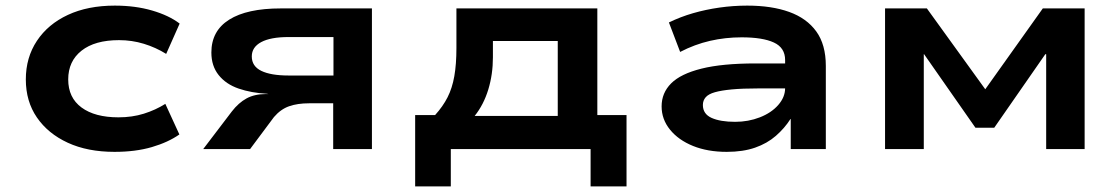

<svg xmlns="http://www.w3.org/2000/svg" viewBox="-20 -531 3990 684"><path d="M388 10Q292 10 221.5 -22.5Q151 -55 111.5 -112.5Q72 -170 72 -248Q72 -326 111.5 -385.5Q151 -445 222 -478Q293 -511 389 -511Q462 -511 522 -493.5Q582 -476 620 -447L572 -339Q535 -362 492.5 -375Q450 -388 404 -388Q318 -388 270.5 -350.5Q223 -313 223 -248Q223 -183 270.5 -148Q318 -113 402 -113Q451 -113 492.5 -126Q534 -139 569 -161L619 -52Q579 -24 521 -7Q463 10 388 10Z M704 0 806 -134Q830 -165 858.5 -180.5Q887 -196 928 -196H936L931 -197Q875 -200 830 -215.5Q785 -231 759 -263.5Q733 -296 733 -344Q733 -421 796.5 -461Q860 -501 980 -501H1305V0H1167V-163H1081Q1040 -163 1010 -152.5Q980 -142 956 -114L871 0ZM1008 -262H1168V-399H1008Q944 -399 910.5 -381Q877 -363 877 -330Q877 -295 911 -278.5Q945 -262 1008 -262Z M1459 133V-121H1530Q1558 -152 1574.5 -184.5Q1591 -217 1598.5 -259.5Q1606 -302 1606 -360V-501H2108V-121H2212V133H2084V0H1586V133ZM1671 -118H1967V-385H1736V-327Q1736 -266 1719.5 -212Q1703 -158 1671 -118Z M2569 10Q2501 10 2449 -11Q2397 -32 2367 -69Q2337 -106 2337 -152Q2337 -200 2371 -234Q2405 -268 2479 -286.5Q2553 -305 2672 -305H2799V-216H2680Q2625 -216 2587.5 -212.5Q2550 -209 2527 -202.5Q2504 -196 2494 -184.5Q2484 -173 2484 -157Q2484 -125 2515 -111Q2546 -97 2599 -97Q2646 -97 2687 -113Q2728 -129 2752.5 -157Q2777 -185 2777 -217V-317Q2777 -361 2737 -379.5Q2697 -398 2622 -398Q2564 -398 2509.5 -385.5Q2455 -373 2403 -346L2363 -451Q2404 -471 2449 -484Q2494 -497 2543 -504Q2592 -511 2642 -511Q2729 -511 2791.5 -488.5Q2854 -466 2888 -419Q2922 -372 2922 -296V0H2797V-107H2796Q2775 -74 2744 -47Q2713 -20 2670 -5Q2627 10 2569 10Z M3133 0V-501H3282L3490 -213L3695 -501H3844V0H3707V-338H3704L3522 -76H3455L3272 -338H3271V0Z"/></svg>

Font: Nunito Sans 7pt Expanded
Style: Bold
Weight: 700
Width: 7
Designer: Vernon Adams
Foundry: Vernon Adams
Version: Version 3.101;gftools[0.9.27]